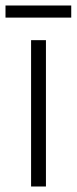

<svg xmlns="http://www.w3.org/2000/svg" viewBox="-39 -678 279 698"><path d="M128 0H74V-532H128ZM220 -658V-614H-19V-658Z"/></svg>

Font: Noto Sans Condensed Light
Style: Regular
Weight: 300
Width: 3
Designer: Monotype Design Team
Foundry: Monotype Imaging Inc.
Version: Version 2.013; ttfautohint (v1.8.4.7-5d5b)